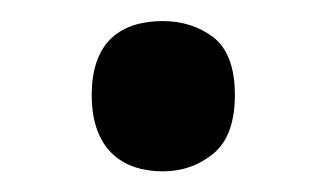

<svg xmlns="http://www.w3.org/2000/svg" viewBox="-20 -444 313 184"><path d="M67.9 -353C67.9 -300.8 97.2 -279.8 136.2 -279.8C154.8 -279.8 170.9 -285.6 184.6 -296.9C198.2 -308.1 205.1 -327.1 205.1 -353C205.1 -378.9 198.2 -397.5 184.6 -408.2C170.9 -418.5 154.8 -423.8 136.2 -423.8C97.2 -423.8 67.9 -405.3 67.9 -353Z"/></svg>

Font: Noto Reveo Sans
Style: Regular
Weight: 500
Designer: Monotype Design Team
Foundry: Monotype Imaging Inc.
Version: Version 2.007